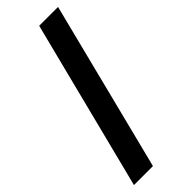

<svg xmlns="http://www.w3.org/2000/svg" viewBox="-331 -836 1116 1116"><g transform="rotate(-45 227.0 -278.0)"><path d="M17 244 282 -800H437L173 244Z"/></g></svg>

Font: Noto Sans Tamil SemiCondensed Black
Style: Regular
Weight: 900
Width: 4
Designer: Jelle Bosma - Monotype Design Team
Foundry: Monotype Imaging Inc.
Version: Version 2.004; ttfautohint (v1.8.4.7-5d5b)